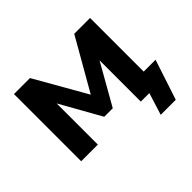

<svg xmlns="http://www.w3.org/2000/svg" viewBox="-150 -747 1089 1089"><g transform="rotate(-45 394.0 -203.0)"><path d="M206.5 0V-330.1L343.8 -85.9H412.1L551.3 -331.1V0H619.6L578.1 132.8H698.7L778.3 -108.9H683.1V-539.1H556.2L378.4 -228.5L201.2 -539.1H72.8V0Z"/></g></svg>

Font: Winston
Style: Bold
Weight: 700
Designer: Vernon Adams, Kim Jin-seong, David Berlow, Cristiano Sobral
Foundry: The Winston Project Authors
Version: Version 3.004